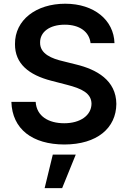

<svg xmlns="http://www.w3.org/2000/svg" viewBox="-20 -757 678 1021"><path d="M588.8 -527.7C585.2 -650.2 480.5 -737.2 326.7 -737.2C172.9 -737.2 58.6 -651.3 59.7 -522.7C58.9 -418.3 133.2 -358.3 253.6 -327.4L335.9 -306.1C413.7 -286.2 465.9 -261.7 466.6 -205.3C465.9 -143.1 406.6 -101.6 321.7 -101.6C238.6 -101.6 174.7 -138.5 169.7 -215.2H40.5C45.1 -70.3 152.3 11 322.4 11.4C496.4 11 597.7 -76 598.7 -204.5C597.7 -330.3 493.6 -387.8 384.9 -414.1L316.8 -431.1C256 -445 191.8 -470.2 193.2 -531.2C192.8 -585.6 241.8 -625.7 324.6 -625.7C402.3 -625.7 454.5 -589.1 461.6 -527.7ZM310.4 243.6 382.8 65.3H260.7L217.3 243.6Z"/></svg>

Font: Riot Sans 2.0
Style: Bold
Weight: 600
Designer: Rasmus Andersson
Foundry: rsms
Version: Version 3.006;hotconv 1.0.109;makeotfexe 2.5.65596